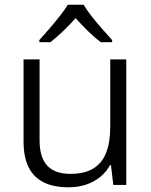

<svg xmlns="http://www.w3.org/2000/svg" viewBox="-20 -785 643 815"><path d="M516 -533V0H461L451 -84H447Q432 -56 406 -34.5Q380 -13 346 -1.5Q312 10 270 10Q208 10 165.5 -11Q123 -32 101.5 -75Q80 -118 80 -184V-533H148V-189Q148 -117 180.5 -82Q213 -47 279 -47Q338 -47 375.5 -69.5Q413 -92 430.5 -136.5Q448 -181 448 -247V-533ZM335 -765Q347 -744 368.5 -716.5Q390 -689 414 -662Q438 -635 456 -615V-606H408Q381 -626 353.5 -653Q326 -680 301 -708Q276 -680 248.5 -653.5Q221 -627 194 -606H147V-615Q166 -636 189 -662.5Q212 -689 233.5 -716.5Q255 -744 268 -765Z"/></svg>

Font: Noto Sans Oriya Light
Style: Regular
Weight: 300
Version: Version 2.003